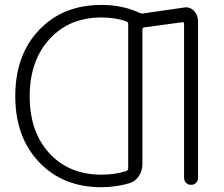

<svg xmlns="http://www.w3.org/2000/svg" viewBox="-20 -784 923 792"><path d="M398.4 -63.5Q457 -63.5 502 -79.1Q508.8 -82 508.8 -89.8V-685.5Q508.8 -692.4 502 -695.3Q457 -711.9 398.4 -711.9Q265.6 -711.9 184.1 -622.6Q102.5 -533.2 102.5 -386.7Q102.5 -240.2 183.6 -151.9Q264.6 -63.5 398.4 -63.5ZM739.3 -752.9Q743.2 -753.9 747.1 -753.9Q765.6 -753.9 780.3 -739.3Q796.9 -721.7 796.9 -696.3V-50.8Q796.9 -38.1 788.6 -29.8Q780.3 -21.5 768.1 -21.5Q755.9 -21.5 747.6 -29.8Q739.3 -38.1 739.3 -50.8V-685.5Q739.3 -693.4 732.4 -692.4L574.2 -670.9Q567.4 -669.9 567.4 -662.1V-107.4Q567.4 -89.8 561 -73.7Q554.7 -57.6 542.5 -45.4Q530.3 -33.2 513.7 -28.3Q459 -11.7 398.4 -11.7Q239.3 -11.7 141.1 -115.2Q43 -218.8 43 -387.7Q43 -556.6 141.1 -660.2Q239.3 -763.7 398.4 -763.7Q486.3 -763.7 556.6 -730.5Q563.5 -727.5 570.3 -728.5Z"/></svg>

Font: irohamaru Light
Style: Regular
Weight: 200
Designer: [Source Han Sans]
Ryoko NISHIZUKA  (kana & ideographs); Paul D. Hunt (Latin, Greek & Cyrillic); Wenlong ZHANG  (bopomofo
Version: Version 1.01